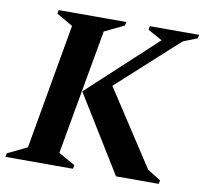

<svg xmlns="http://www.w3.org/2000/svg" viewBox="-89 -742 885 824"><g transform="rotate(10 353.5 -330.0)"><path d="M-14 0 -11 -16 74 -57 170 -603 99 -644 102 -660H397L393 -644L308 -603L211 -57L284 -16L280 0ZM468 0 262 -334 559 -609 496 -644 499 -660H714L710 -644L649 -620L385 -380L599 -52L657 -16L654 0Z"/></g></svg>

Font: Spectral
Style: Bold Italic
Weight: 700
Italic angle: -10°
Designer: Jean-Baptiste Levee
Foundry: Production Type
Version: Version 2.001